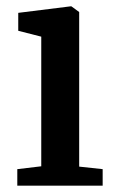

<svg xmlns="http://www.w3.org/2000/svg" viewBox="-20 -585 368 605"><path d="M34.5 0V-52L110 -61V-469.5L37.5 -488V-544.5L202 -565H205L229.5 -547V-60L303.5 -52V0Z"/></svg>

Font: Merriweather 24pt SemiBold
Style: Regular
Weight: 600
Designer: Eben Sorkin
Foundry: Eben Sorkin
Version: Version 2.100